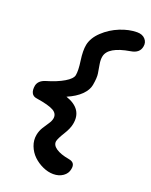

<svg xmlns="http://www.w3.org/2000/svg" viewBox="-191 -948 1003 1273"><g transform="rotate(20 311.0 -311.0)"><path d="M347.2 226.1Q310.5 226.1 272.7 209Q234.9 191.9 205.8 164.1Q176.8 136.2 161.9 97.2Q147 58.1 154.8 18.1Q160.6 -11.2 176 -36.1Q191.4 -61 205.6 -81.3Q219.7 -101.6 223.1 -120.1Q229.5 -155.3 195.8 -174.8Q162.1 -194.3 73.2 -208Q47.4 -211.4 37.4 -231.4Q27.3 -251.5 33.2 -284.2Q41.5 -320.8 86.9 -335.9Q165 -358.9 211.9 -387Q258.8 -415 264.2 -440.9Q271 -475.1 261.2 -543.2Q251.5 -611.3 259.8 -653.8Q270.5 -706.1 318.8 -751.7Q367.2 -797.4 430.2 -822.8Q493.2 -848.1 549.8 -848.1Q586.9 -848.1 606.9 -826.2Q627 -804.2 621.1 -773.9Q612.8 -724.1 550.8 -714.8Q400.9 -689.9 387.2 -618.2Q382.3 -595.2 387.9 -562.7Q393.6 -530.3 398.2 -501.7Q402.8 -473.1 393.1 -418.9Q386.2 -381.8 351.3 -347.2Q316.4 -312.5 254.9 -286.1Q381.3 -243.2 357.9 -129.9Q351.6 -96.7 323.7 -52Q295.9 -7.3 291 14.2Q286.1 42.5 317.9 64.5Q349.6 86.4 411.1 97.2Q460.4 105 449.2 154.8Q443.8 186 415.5 206.1Q387.2 226.1 347.2 226.1Z"/></g></svg>

Font: Shantell Sans Bouncy
Style: Italic
Weight: 600
Italic angle: -11.31°
Designer: Stephen Nixon, Anya Danilova, Shantell Martin
Foundry: Arrow Type
Version: Version 1.006;[9816181b4]